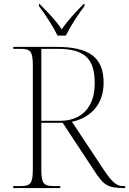

<svg xmlns="http://www.w3.org/2000/svg" viewBox="-20 -951 653 971"><path d="M271 -771H313C335 -816 376 -880 407 -920V-931H403C360 -887 324 -849 292 -803C261 -849 224 -887 180 -931H177V-920C208 -880 249 -816 271 -771ZM47 0H285V-10H251C200 -10 189 -24 189 -95V-330H297L455 -90C502 -19 519 0 607 0H613V-10H604C574 -10 552 -22 507 -89L344 -335C430 -354 504 -415 504 -532C504 -660 433 -714 264 -714H47V-704H84C135 -704 146 -690 146 -620V-95C146 -24 135 -10 84 -10H47ZM284 -340H189V-704H272C416 -704 459 -647 459 -529C459 -405 389 -340 284 -340Z"/></svg>

Font: Noto Serif Display ExtraLight
Style: Regular
Weight: 200
Designer: Monotype Design Team
Foundry: Monotype Imaging Inc.
Version: Version 2.009